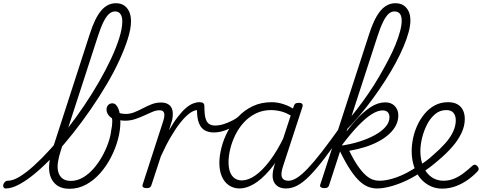

<svg xmlns="http://www.w3.org/2000/svg" viewBox="-195 -1154 2995 1193"><path d="M-159 17Q-169 17 -173 9.5Q-177 2 -174.5 -7Q-172 -16 -164.5 -23.5Q-157 -31 -146 -31Q-115 -31 -73.5 -56Q-32 -81 17 -125.5Q66 -170 119 -228.5Q172 -287 225 -355.5Q278 -424 328 -498Q378 -572 420.5 -646Q463 -720 495 -788.5Q527 -857 546 -917.5Q565 -978 565 -1022Q565 -1034 572.5 -1040Q580 -1046 591 -1046Q602 -1046 610.5 -1040Q619 -1034 619 -1022Q619 -976 599.5 -914Q580 -852 546.5 -779Q513 -706 467.5 -629Q422 -552 368.5 -474.5Q315 -397 257.5 -324.5Q200 -252 142 -190Q84 -128 29 -81.5Q-26 -35 -74 -9Q-122 17 -159 17ZM237 19Q193 19 165 1.5Q137 -16 122.5 -47.5Q108 -79 110 -122.5Q112 -166 128 -217L363 -943Q395 -1043 434 -1088.5Q473 -1134 525 -1134Q555 -1134 575.5 -1120.5Q596 -1107 607.5 -1082Q619 -1057 619 -1022Q619 -1010 610.5 -1003.5Q602 -997 591 -997Q580 -997 572.5 -1003.5Q565 -1010 565 -1022Q565 -1042 559.5 -1055.5Q554 -1069 544 -1076Q534 -1083 520 -1083Q500 -1083 482.5 -1067.5Q465 -1052 448 -1018Q431 -984 413 -928L183 -219Q170 -180 165 -146Q160 -112 167 -86Q174 -60 193 -45Q212 -30 246 -30Q284 -30 319.5 -50.5Q355 -71 385.5 -105.5Q416 -140 439 -181Q462 -222 477 -264.5Q492 -307 496 -344Q499 -357 500.5 -370Q502 -383 502.5 -395.5Q503 -408 501 -419Q483 -431 475 -445Q467 -459 467 -474Q467 -490 477 -501Q487 -512 503 -512Q516 -512 525 -503Q534 -494 540.5 -478.5Q547 -463 550 -441.5Q553 -420 553 -395Q553 -345 538 -288.5Q523 -232 495 -177.5Q467 -123 428 -78.5Q389 -34 340.5 -7.5Q292 19 237 19Z M581 -404Q561 -404 544.5 -408.5Q528 -413 517 -417L519 -465Q532 -458 547.5 -452Q563 -446 586 -446Q614 -446 641 -457Q668 -468 694.5 -482Q721 -496 748 -506.5Q775 -517 805 -517Q813 -517 816 -510Q819 -503 818.5 -493.5Q818 -484 812.5 -476.5Q807 -469 797 -469Q776 -469 752 -459Q728 -449 701.5 -436.5Q675 -424 645 -414Q615 -404 581 -404Z M715 15Q703 15 695.5 10Q688 5 691 -6L817 -395Q830 -433 825 -451Q820 -469 796 -469Q786 -469 782 -476.5Q778 -484 779 -493.5Q780 -503 787 -510Q794 -517 805 -517Q828 -517 844 -509.5Q860 -502 868.5 -488Q877 -474 878.5 -454Q880 -434 875 -409L855 -344Q884 -395 910.5 -429Q937 -463 960.5 -483Q984 -503 1005 -511Q1026 -519 1043 -519Q1055 -519 1059.5 -511.5Q1064 -504 1062.5 -494Q1061 -484 1053 -477Q1045 -470 1032 -470Q1011 -470 984.5 -451Q958 -432 928.5 -395.5Q899 -359 868 -306.5Q837 -254 805 -184L746 -4Q743 6 736.5 10.5Q730 15 715 15Z M1133 -331Q1102 -331 1078.5 -343.5Q1055 -356 1042 -387Q1029 -418 1029 -472L1044 -519Q1060 -519 1067.5 -513.5Q1075 -508 1075 -492Q1075 -445 1082 -419.5Q1089 -394 1104 -384Q1119 -374 1142 -374Q1167 -374 1195.5 -383Q1224 -392 1251.5 -406.5Q1279 -421 1300 -441Q1307 -447 1313 -442.5Q1319 -438 1321 -430.5Q1323 -423 1316 -417Q1290 -391 1259.5 -371.5Q1229 -352 1196.5 -341.5Q1164 -331 1133 -331Z M1294 17Q1256 17 1227.5 -2.5Q1199 -22 1183.5 -57.5Q1168 -93 1168 -142Q1168 -185 1181 -236.5Q1194 -288 1220 -337.5Q1246 -387 1285 -428.5Q1324 -470 1376 -494.5Q1428 -519 1493 -519Q1531 -519 1570.5 -505.5Q1610 -492 1641 -469L1629 -425Q1587 -453 1553 -461.5Q1519 -470 1489 -470Q1437 -470 1394.5 -449Q1352 -428 1320 -393Q1288 -358 1267 -315Q1246 -272 1235.5 -228Q1225 -184 1225 -146Q1225 -112 1234 -86.5Q1243 -61 1262 -47Q1281 -33 1308 -33Q1346 -33 1389.5 -62.5Q1433 -92 1479.5 -152.5Q1526 -213 1571 -306L1586 -266Q1536 -162 1483 -100Q1430 -38 1382.5 -10.5Q1335 17 1294 17ZM1582 17Q1554 17 1535.5 6.5Q1517 -4 1507.5 -22.5Q1498 -41 1499 -67.5Q1500 -94 1510 -126L1630 -494Q1634 -506 1640.5 -510.5Q1647 -515 1660 -515Q1678 -515 1683 -508Q1688 -501 1684 -489L1564 -122Q1548 -74 1557 -52.5Q1566 -31 1597 -31Q1606 -31 1610.5 -23.5Q1615 -16 1613.5 -7Q1612 2 1604 9.5Q1596 17 1582 17Z M1583 17Q1571 17 1566.5 9.5Q1562 2 1564.5 -7Q1567 -16 1575.5 -23.5Q1584 -31 1599 -31Q1622 -31 1651.5 -50Q1681 -69 1718.5 -108.5Q1756 -148 1804.5 -210.5Q1853 -273 1915 -360Q1924 -372 1932 -368.5Q1940 -365 1943 -354.5Q1946 -344 1938 -332Q1872 -236 1820.5 -169Q1769 -102 1728.5 -61Q1688 -20 1653 -1.5Q1618 17 1583 17Z M1820 15Q1808 15 1799.5 10Q1791 5 1795 -7L2099 -943Q2121 -1011 2145.5 -1053Q2170 -1095 2199 -1114.5Q2228 -1134 2261 -1134Q2292 -1134 2312 -1121Q2332 -1108 2343.5 -1084.5Q2355 -1061 2355 -1027Q2355 -995 2344 -954Q2333 -913 2312.5 -864.5Q2292 -816 2263.5 -763Q2235 -710 2199 -654Q2163 -598 2121.5 -541Q2080 -484 2033 -429Q1986 -374 1934 -324L1938 -372Q1979 -418 2018 -468.5Q2057 -519 2093.5 -572Q2130 -625 2161 -678.5Q2192 -732 2218 -781.5Q2244 -831 2262.5 -876.5Q2281 -922 2291 -960Q2301 -998 2301 -1026Q2301 -1044 2296 -1057Q2291 -1070 2280.5 -1076.5Q2270 -1083 2256 -1083Q2236 -1083 2219 -1067.5Q2202 -1052 2185 -1017.5Q2168 -983 2150 -927L1850 -4Q1847 6 1840.5 10.5Q1834 15 1820 15ZM2148 17Q2120 17 2093.5 7Q2067 -3 2040 -27.5Q2013 -52 1982.5 -97.5Q1952 -143 1917 -215H1906L1917 -248Q1984 -257 2040 -275Q2096 -293 2137.5 -316.5Q2179 -340 2202 -367.5Q2225 -395 2225 -426Q2225 -445 2214.5 -456.5Q2204 -468 2182 -468Q2152 -468 2114 -444Q2076 -420 2028.5 -370.5Q1981 -321 1922 -242V-286Q1968 -354 2014.5 -406Q2061 -458 2107 -488Q2153 -518 2199 -518Q2236 -518 2258 -495Q2280 -472 2280 -437Q2280 -405 2265.5 -376Q2251 -347 2224 -322Q2197 -297 2159.5 -276.5Q2122 -256 2075 -241Q2028 -226 1975 -217Q2005 -156 2031 -119.5Q2057 -83 2079 -64Q2101 -45 2121 -38Q2141 -31 2162 -31Q2172 -31 2176 -23.5Q2180 -16 2178 -7Q2176 2 2168.5 9.5Q2161 17 2148 17Z M2147 17Q2134 17 2130 9.5Q2126 2 2129.5 -7Q2133 -16 2141.5 -23.5Q2150 -31 2163 -31Q2210 -31 2270 -52.5Q2330 -74 2396 -118Q2403 -122 2409.5 -119Q2416 -116 2420 -108.5Q2424 -101 2423 -93Q2422 -85 2415 -80Q2363 -46 2314.5 -25Q2266 -4 2223.5 6.5Q2181 17 2147 17Z M2398 -117Q2425 -134 2451 -153Q2477 -172 2499 -193Q2540 -228 2571.5 -263.5Q2603 -299 2620 -335Q2637 -371 2637 -406Q2637 -436 2622.5 -453Q2608 -470 2578 -470Q2538 -470 2508 -444.5Q2478 -419 2458 -379.5Q2438 -340 2427.5 -296.5Q2417 -253 2417 -216Q2417 -175 2427 -141.5Q2437 -108 2456 -83Q2475 -58 2501.5 -44.5Q2528 -31 2561 -31Q2596 -31 2627 -44Q2658 -57 2686 -78.5Q2714 -100 2738 -122Q2747 -131 2755.5 -130.5Q2764 -130 2770 -123Q2777 -116 2779 -107.5Q2781 -99 2772 -89Q2747 -62 2713 -37.5Q2679 -13 2638 2.5Q2597 18 2552 18Q2517 18 2488 6Q2459 -6 2435.5 -27Q2412 -48 2396 -77Q2380 -106 2371.5 -141Q2363 -176 2363 -215Q2363 -253 2371.5 -294.5Q2380 -336 2398.5 -376Q2417 -416 2444.5 -448.5Q2472 -481 2508 -500Q2544 -519 2589 -519Q2624 -519 2647 -506Q2670 -493 2681.5 -469.5Q2693 -446 2693 -414Q2693 -371 2672.5 -327.5Q2652 -284 2615.5 -242Q2579 -200 2529 -158Q2503 -135 2475.5 -114.5Q2448 -94 2418 -75Z"/></svg>

Font: Playwrite CU ExtraLight
Style: Regular
Weight: 250
Designer: Veronika Burian, José Scaglione
Foundry: TypeTogether
Version: Version 1.002